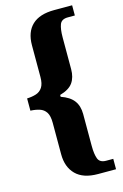

<svg xmlns="http://www.w3.org/2000/svg" viewBox="-132 -818 641 1000"><g transform="rotate(-15 188.0 -318.0)"><path d="M267 124Q188 124 148 84Q108 44 108 -25V-195Q108 -233 95.5 -252Q83 -271 61 -278Q39 -285 12 -286V-352Q39 -353 61 -360Q83 -367 95.5 -386.5Q108 -406 108 -442V-613Q108 -684 148 -722Q188 -760 267 -760H364V-705H326Q292 -705 282.5 -680.5Q273 -656 273 -610V-440Q273 -396 253 -367.5Q233 -339 183 -325V-315Q230 -299 251.5 -270.5Q273 -242 273 -198V-27Q273 19 282.5 43.5Q292 68 326 68H364V124Z"/></g></svg>

Font: Noto Serif Thai ExtraCondensed Black
Style: Regular
Weight: 900
Width: 2
Designer: Monotype Design Team
Foundry: Monotype Imaging Inc.
Version: Version 2.002; ttfautohint (v1.8.4.7-5d5b)